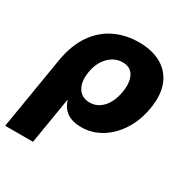

<svg xmlns="http://www.w3.org/2000/svg" viewBox="-197 -665 974 1008"><g transform="rotate(30 290.0 -161.5)"><path d="M-29.8 204.1 42.5 -232.9Q59.1 -333 104 -398.2Q148.9 -463.4 215.1 -495.1Q281.2 -526.9 360.8 -526.9Q440.4 -526.9 495.8 -495.8Q551.3 -464.8 575.4 -405Q599.6 -345.2 585.4 -258.3Q572.3 -178.7 533.9 -118.2Q495.6 -57.6 439.7 -23.2Q383.8 11.2 318.4 11.2Q213.4 11.2 187 -76.7H185.1L138.7 204.1ZM292 -123Q339.4 -123 372.3 -159.7Q405.3 -196.3 415.5 -258.8Q425.8 -320.3 406 -356.7Q386.2 -393.1 338.9 -393.1Q291.5 -393.1 255.1 -356.4Q218.8 -319.8 208.5 -258.8Q198.2 -196.8 221.4 -159.9Q244.6 -123 292 -123Z"/></g></svg>

Font: Inter Display ExtraBold
Style: Italic
Weight: 800
Italic angle: -9.39999°
Designer: Rasmus Andersson
Foundry: rsms
Version: Version 4.000;git-a52131595